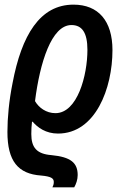

<svg xmlns="http://www.w3.org/2000/svg" viewBox="-20 -568 535 828"><path d="M219 -80C179 -80 147 -104 131 -132C152 -298 202 -460 288 -460C334 -460 357 -427 357 -353C357 -243 314 -80 219 -80ZM206 240H300C308 226 315 207 315 187C315 134 285 109 202 101C138 96 115 68 115 10C115 -8 116 -27 118 -43H121C142 -18 178 8 230 8C392 8 465 -187 465 -352C465 -478 404 -548 297 -548C152 -548 73 -416 34 -209C19 -134 12 -60 12 1C12 127 58 182 157 189C201 193 212 201 212 217C212 227 209 234 206 240Z"/></svg>

Font: Noto Sans Display SemiCondensed Medium
Style: Italic
Weight: 500
Width: 4
Italic angle: -12°
Designer: Monotype Design Team
Foundry: Monotype Imaging Inc.
Version: Version 1.900